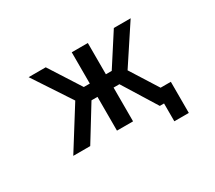

<svg xmlns="http://www.w3.org/2000/svg" viewBox="-121 -756 1242 1111"><g transform="rotate(-30 500.0 -200.5)"><path d="M448.2 -522.5H555.7V-313.5H594.7L729.5 -522.5H841.8L675.8 -270.5L791 -87.9H859.4V120.1H762.7V1H734.4L594.7 -224.6H555.7V1H448.2V-224.6H408.2L269.5 1H156.2L326.2 -270.5L160.2 -522.5H274.4L408.2 -313.5H448.2Z"/></g></svg>

Font: Gen Shin Gothic Monospace Medium
Style: Regular
Weight: 500
Designer: [Source Han Sans]
Ryoko NISHIZUKA  (kana & ideographs); Paul D. Hunt (Latin, Greek & Cyrillic); Wenlong ZHANG  (bopomofo
Version: Version 1.002.20150607